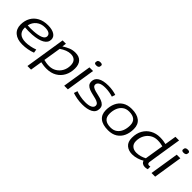

<svg xmlns="http://www.w3.org/2000/svg" viewBox="177 -1936 3342 3342"><g transform="rotate(45 1848.5 -265.0)"><path d="M552 -35Q496 -13 432.5 -1.5Q369 10 305 10Q181 10 110.5 -50Q40 -110 40 -215Q40 -313 81.5 -387.5Q123 -462 201 -504Q279 -546 389 -546Q488 -546 546.5 -510Q605 -474 605 -410Q605 -333 527.5 -288.5Q450 -244 305 -234Q258 -231 213 -232Q168 -233 130 -236Q130 -228 130 -220Q130 -143 178 -100.5Q226 -58 322 -58Q369 -58 425 -68.5Q481 -79 541 -101ZM378 -482Q286 -482 222 -431.5Q158 -381 138 -294Q171 -291 208 -290.5Q245 -290 282 -293Q392 -300 453 -326Q514 -352 514 -400Q514 -440 478.5 -461Q443 -482 378 -482Z M635 210 753 -538H835L824 -462Q883 -499 939 -522.5Q995 -546 1064 -546Q1155 -546 1203.5 -494Q1252 -442 1252 -347Q1252 -243 1209.5 -162.5Q1167 -82 1088.5 -36Q1010 10 901 10Q858 10 822.5 4.5Q787 -1 759 -7L724 210ZM900 -55Q976 -55 1035 -91.5Q1094 -128 1127.5 -189.5Q1161 -251 1161 -327Q1161 -400 1125 -436.5Q1089 -473 1022 -473Q973 -473 923 -453.5Q873 -434 821 -398L769 -73Q794 -67 827 -61Q860 -55 900 -55Z M1491 -735Q1539 -735 1539 -703Q1538 -668 1521 -655.5Q1504 -643 1474 -643Q1426 -643 1427 -676Q1428 -708 1443 -721.5Q1458 -735 1491 -735ZM1330 0 1415 -536H1504L1420 0Z M1539 -30 1561 -96Q1602 -80 1664.5 -67.5Q1727 -55 1791 -55Q1876 -55 1920.5 -78.5Q1965 -102 1965 -142Q1965 -174 1939.5 -192.5Q1914 -211 1873.5 -222Q1833 -233 1788 -243Q1743 -253 1702.5 -268.5Q1662 -284 1636.5 -311.5Q1611 -339 1611 -386Q1611 -463 1679 -504.5Q1747 -546 1875 -546Q1929 -546 1980.5 -537.5Q2032 -529 2072 -515L2051 -452Q2012 -465 1962.5 -473.5Q1913 -482 1864 -482Q1779 -482 1738 -457.5Q1697 -433 1697 -395Q1697 -365 1722.5 -347.5Q1748 -330 1788 -319Q1828 -308 1873.5 -298Q1919 -288 1959.5 -272Q2000 -256 2025.5 -228.5Q2051 -201 2051 -155Q2051 -69 1977.5 -29.5Q1904 10 1782 10Q1709 10 1647.5 -2Q1586 -14 1539 -30Z M2416 10Q2282 10 2212.5 -46.5Q2143 -103 2142 -211Q2142 -307 2176 -383Q2210 -459 2278.5 -503Q2347 -547 2449 -547Q2580 -547 2650.5 -490.5Q2721 -434 2721 -325Q2722 -227 2687.5 -151.5Q2653 -76 2585 -33Q2517 10 2416 10ZM2415 -55Q2487 -55 2535 -91Q2583 -127 2607 -187.5Q2631 -248 2631 -323Q2631 -404 2584 -443Q2537 -482 2449 -482Q2377 -482 2328.5 -445.5Q2280 -409 2256 -348.5Q2232 -288 2232 -216Q2232 -133 2278.5 -94Q2325 -55 2415 -55Z M3325 10Q3289 10 3263.5 -7Q3238 -24 3230 -54Q3189 -28 3128.5 -9Q3068 10 3010 10Q2920 10 2861.5 -40Q2803 -90 2803 -192Q2803 -303 2848.5 -382Q2894 -461 2971.5 -503.5Q3049 -546 3146 -546Q3192 -546 3228.5 -540.5Q3265 -535 3294 -528L3328 -740H3418Q3413 -711 3405.5 -663.5Q3398 -616 3388.5 -557.5Q3379 -499 3369.5 -436.5Q3360 -374 3350.5 -316Q3341 -258 3334 -210.5Q3327 -163 3322.5 -134.5Q3318 -106 3318 -104Q3318 -61 3357 -61Q3373 -61 3386 -66L3387 -1Q3373 4 3356.5 7Q3340 10 3325 10ZM3043 -62Q3090 -62 3140 -76Q3190 -90 3228 -112L3284 -462Q3258 -469 3225 -474.5Q3192 -480 3149 -480Q3077 -480 3019 -443.5Q2961 -407 2927.5 -344Q2894 -281 2894 -203Q2894 -134 2935.5 -98Q2977 -62 3043 -62Z M3640 -735Q3688 -735 3688 -703Q3687 -668 3670 -655.5Q3653 -643 3623 -643Q3575 -643 3576 -676Q3577 -708 3592 -721.5Q3607 -735 3640 -735ZM3479 0 3564 -536H3653L3569 0Z"/></g></svg>

Font: Georama Extended
Style: Italic
Weight: 400
Width: 7
Italic angle: -9°
Designer: Jean-Baptiste Levee
Foundry: Production Type
Version: Version 1.000